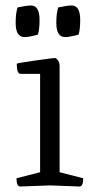

<svg xmlns="http://www.w3.org/2000/svg" viewBox="-20 -679 343 699"><path d="M197 -52 283 -30Q283 0 269 0L162 -4L54 0Q40 0 40 -30L126 -52V-410H55Q41 -410 41 -447Q41 -449 107.5 -458.5Q174 -468 181 -468Q197 -459 197 -440ZM93 -659Q124 -659 124 -606Q124 -571 118 -553Q86 -544 69 -544Q37 -544 37 -596Q37 -631 44 -652Q77 -659 93 -659ZM241 -659Q272 -659 272 -606Q272 -571 266 -553Q234 -544 217 -544Q185 -544 185 -596Q185 -631 192 -652Q225 -659 241 -659Z"/></svg>

Font: Mate
Style: Regular
Weight: 400
Designer: Eduardo Rodriguez Tunni
Foundry: Eduardo Rodriguez Tunni
Version: Version 1.002